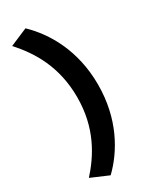

<svg xmlns="http://www.w3.org/2000/svg" viewBox="-262 -965 975 1198"><g transform="rotate(-30 225.5 -366.0)"><path d="M28 110 154 164C265 57 369 -120 369 -366C369 -612 264 -789 152 -896L25 -842C126 -730 217 -582 217 -363C217 -144 125 4 23 116Z"/></g></svg>

Font: GenEiGothic-pro-Heavy
Style: Bold
Weight: 900
Designer: Ryoko NISHIZUKA (kana & ideographs); Paul D. Hunt (Latin, Greek & Cyrillic); Wenlong ZHANG (bopomofo); Sandoll Communica
Foundry: Adobe Systems Incorporated; o_tamon
Version: Version 1.000.140830